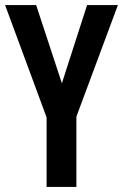

<svg xmlns="http://www.w3.org/2000/svg" viewBox="-20 -734 483 754"><path d="M223 -407 122 -714H0L163 -273V0H280V-276L443 -714H322Z"/></svg>

Font: Noto Sans Myanmar ExtraCondensed SemiBold
Style: Regular
Weight: 600
Width: 2
Designer: Monotype Design Team
Foundry: Monotype Imaging Inc.
Version: Version 2.107